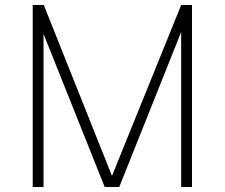

<svg xmlns="http://www.w3.org/2000/svg" viewBox="-20 -743 893 763"><path d="M110 0V-723H154L425 -44L700 -723H743V0H700V-616L454 0H396L153 -608V0Z"/></svg>

Font: Public Sans Thin
Style: Regular
Weight: 100
Designer: The Public Sans project authors (U.S. Web Design System). Libre Franklin designed by Pablo Impallari and Rodrigo Fuenzal
Version: Version 1.008